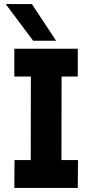

<svg xmlns="http://www.w3.org/2000/svg" viewBox="-20 -918 451 938"><path d="M131 -660H281L280 -20H130ZM51 -136H361L360 0H50ZM50 -680H360V-544H50ZM8 -898H136L254 -719H142Z"/></svg>

Font: Teachers[wght]
Style: Regular
Weight: 400
Designer: Alfredo Marco Pradil & Chank Diesel
Version: Version 1.000;Glyphs 3.1.2 (3151)